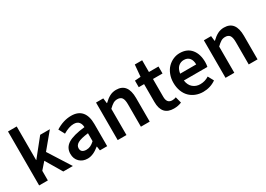

<svg xmlns="http://www.w3.org/2000/svg" viewBox="-6 -1435 3011 2176"><g transform="rotate(-30 1499.5 -347.0)"><path d="M73.2 0V-706.1H187V-266.1H189.9L370.1 -491.2H497.1L330.1 -290L514.2 0H389.2L263.2 -212.9L187 -126V0Z M704.1 12.2Q639.6 12.2 598.9 -27.6Q558.1 -67.4 558.1 -131.8Q558.1 -213.4 626.7 -256.3Q695.3 -299.3 848.1 -315.9Q846.7 -357.4 825.4 -382.8Q804.2 -408.2 758.3 -408.2Q698.7 -408.2 620.1 -361.8L578.1 -439.9Q678.2 -502.9 780.3 -502.9Q871.1 -502.9 917.2 -448.7Q963.4 -394.5 963.4 -290V0H868.2L860.4 -54.2H856.4Q776.4 12.2 704.1 12.2ZM740.2 -82Q770 -82 795.4 -94Q820.8 -106 848.1 -131.8V-235.8Q750.5 -224.1 710.4 -201.4Q670.4 -178.7 670.4 -140.1Q670.4 -110.4 689.2 -96.2Q708 -82 740.2 -82Z M1101.1 0V-491.2H1195.8L1203.6 -424.8H1208Q1245.6 -461.9 1283.9 -482.4Q1322.3 -502.9 1368.7 -502.9Q1520 -502.9 1520 -308.1V0H1404.8V-293Q1404.8 -353 1386.7 -378.4Q1368.7 -403.8 1327.6 -403.8Q1297.4 -403.8 1273.4 -389.6Q1249.5 -375.5 1215.8 -342.8V0Z M1833.5 9.8Q1677.2 9.8 1677.2 -167V-399.9H1607.4V-485.8L1683.6 -491.2L1697.3 -645H1793.5V-491.2H1918.5V-399.9H1793.5V-167Q1793.5 -81.1 1862.3 -81.1Q1890.6 -81.1 1913.6 -90.8L1934.6 -9.8Q1889.6 9.8 1833.5 9.8Z M2202.1 -412.1Q2161.6 -412.1 2130.9 -385.3Q2100.1 -358.4 2090.3 -297.9H2300.3Q2300.3 -351.6 2275.4 -381.8Q2250.5 -412.1 2202.1 -412.1ZM2216.3 12.2Q2164.6 12.2 2119.9 -5.4Q2075.2 -22.9 2042.5 -55.2Q2009.8 -87.4 1991 -136.7Q1972.2 -186 1972.2 -246.1Q1972.2 -304.2 1991.5 -353.5Q2010.7 -402.8 2042.7 -435.1Q2074.7 -467.3 2115.5 -485.1Q2156.2 -502.9 2200.2 -502.9Q2297.9 -502.9 2350.1 -439.2Q2402.3 -375.5 2402.3 -270Q2402.3 -239.3 2396 -210H2087.9Q2097.2 -145.5 2136.5 -112.8Q2175.8 -80.1 2230 -80.1Q2292 -80.1 2344.2 -113.8L2384.3 -40Q2310.1 12.2 2216.3 12.2Z M2512.2 0V-491.2H2606.9L2614.7 -424.8H2619.1Q2656.7 -461.9 2695.1 -482.4Q2733.4 -502.9 2779.8 -502.9Q2931.2 -502.9 2931.2 -308.1V0H2815.9V-293Q2815.9 -353 2797.9 -378.4Q2779.8 -403.8 2738.8 -403.8Q2708.5 -403.8 2684.6 -389.6Q2660.6 -375.5 2627 -342.8V0Z"/></g></svg>

Font: Source Sans 3 Semibold
Style: Regular
Weight: 600
Designer: Paul D. Hunt
Foundry: Adobe
Version: Version 3.052;hotconv 1.1.0;makeotfexe 2.6.0